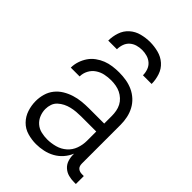

<svg xmlns="http://www.w3.org/2000/svg" viewBox="-220 -836 939 939"><g transform="rotate(45 250.0 -366.0)"><path d="M208 8Q178 8 148.5 -0.5Q119 -9 98 -30.5Q77 -52 67.5 -81Q58 -110 58 -140Q58 -165 65 -189.5Q72 -214 87.5 -233.5Q103 -253 124.5 -266Q146 -279 170 -286.5Q194 -294 218.5 -296.5Q243 -299 268 -299H373V-352Q373 -368 370 -384.5Q367 -401 359.5 -415.5Q352 -430 339.5 -441.5Q327 -453 312.5 -460Q298 -467 281.5 -470Q265 -473 248 -473Q226 -473 204.5 -468.5Q183 -464 164.5 -451.5Q146 -439 135.5 -419Q125 -399 125 -377H64Q64 -399 71 -420.5Q78 -442 90.5 -460.5Q103 -479 121.5 -492.5Q140 -506 160.5 -514Q181 -522 203.5 -525Q226 -528 248 -528Q273 -528 297 -524Q321 -520 343 -510Q365 -500 383 -483.5Q401 -467 412.5 -445.5Q424 -424 429 -400Q434 -376 434 -352V-84Q434 -76 436 -69Q438 -62 443 -57Q448 -52 455.5 -49.5Q463 -47 470 -47H484V8H470Q451 8 432.5 3Q414 -2 399.5 -15Q385 -28 379 -46.5Q373 -65 373 -84V-91Q363 -67 346 -47.5Q329 -28 306.5 -15.5Q284 -3 258.5 2.5Q233 8 208 8ZM230 -47Q257 -47 284.5 -54.5Q312 -62 333 -80.5Q354 -99 363.5 -125.5Q373 -152 373 -180V-244H268Q252 -244 235 -242.5Q218 -241 201.5 -237Q185 -233 170 -225.5Q155 -218 142.5 -206.5Q130 -195 124.5 -179Q119 -163 119 -146Q119 -125 127 -105Q135 -85 151 -71Q167 -57 188 -52Q209 -47 230 -47ZM100 -600Q100 -629 109.5 -657.5Q119 -686 141 -705.5Q163 -725 192 -732.5Q221 -740 250 -740Q279 -740 308 -732.5Q337 -725 359 -705.5Q381 -686 390.5 -657.5Q400 -629 400 -600H340Q340 -618 334 -635Q328 -652 315 -663.5Q302 -675 285 -680Q268 -685 250 -685Q232 -685 215 -680Q198 -675 185 -663.5Q172 -652 166 -635Q160 -618 160 -600Z"/></g></svg>

Font: Iosevka SS18 Light
Style: Regular
Weight: 300
Monospace: yes
Designer: Belleve Invis
Foundry: Belleve Invis
Version: Version 25.1.1; ttfautohint (v1.8.4)